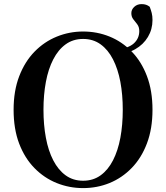

<svg xmlns="http://www.w3.org/2000/svg" viewBox="-20 -916 825 954"><path d="M196 -370.5Q196 -295.6 208 -231.5Q219.9 -167.3 244.6 -119.4Q269.3 -71.5 306.2 -44.8Q343.1 -18 392.9 -18Q442.9 -18 479.9 -44.8Q516.9 -71.5 541.5 -119.4Q566.1 -167.3 578.1 -231.5Q590 -295.6 590 -370.5Q590 -445.3 578.1 -509.2Q566.1 -573 541.5 -621Q516.9 -669 479.9 -695.7Q442.9 -722.5 392.9 -722.5Q343.1 -722.5 306.2 -695.7Q269.3 -669 244.6 -621Q219.9 -573 208 -509.2Q196 -445.3 196 -370.5ZM392.9 -759.4Q462.5 -759.4 524.4 -734.3Q586.3 -709.2 634.4 -659.8Q682.6 -610.4 710.1 -537.9Q737.7 -465.3 737.7 -370.5Q737.7 -276.2 710.1 -203.5Q682.6 -130.9 634.4 -81.4Q586.3 -31.9 524.4 -6.6Q462.5 18.6 392.9 18.6Q324.2 18.6 261.8 -6.5Q199.5 -31.6 151.1 -81Q102.7 -130.4 75.1 -202.8Q47.6 -275.2 47.6 -370.5Q47.6 -464.8 75.5 -537.3Q103.4 -609.9 151.6 -659.3Q199.7 -708.6 262 -734Q324.2 -759.4 392.9 -759.4ZM557.9 -645.6 554.9 -669.6Q616.7 -675.1 644.3 -699.8Q672 -724.5 672 -761.4Q672 -782.1 662 -795.1Q651.9 -808.1 642.3 -820.3Q632.6 -832.5 632.6 -850.8Q632.6 -868.4 647.1 -882Q661.6 -895.6 683.4 -895.6Q695.9 -895.6 705.6 -892.4Q715.2 -889.2 723.9 -882.3Q729.9 -866.6 733.8 -851.7Q737.7 -836.8 737.7 -816.5Q737.7 -770.3 715 -732.4Q692.3 -694.4 651.8 -671.4Q611.4 -648.5 557.9 -645.6Z"/></svg>

Font: Source Han Serif JP VF
Style: Regular
Weight: 250
Designer: Ryoko NISHIZUKA 西塚涼子 (kana & ideographs); Frank Grießhammer (Latin, Greek & Cyrillic); Wenlong ZHANG 张文龙 (bopomofo); San
Foundry: Adobe
Version: Version 2.001;hotconv 1.1.0;makeotfexe 2.6.0